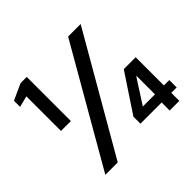

<svg xmlns="http://www.w3.org/2000/svg" viewBox="-168 -893 1083 1083"><g transform="rotate(-45 373.5 -352.0)"><path d="M94 -352V-628L27 -611V-660L124 -704H173V-352ZM96 0 499 -700H599L195 0ZM609 0V-64H440V-120L591 -348H686V-123H729V-64H686V0ZM518 -123H615V-269H612Z"/></g></svg>

Font: DM Sans 9pt 36pt Medium
Style: Regular
Weight: 500
Version: Version 4.004;gftools[0.9.30]